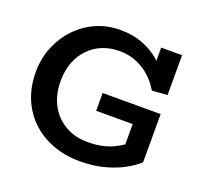

<svg xmlns="http://www.w3.org/2000/svg" viewBox="-123 -842 1053 998"><g transform="rotate(20 403.0 -343.0)"><path d="M415.5 14Q329.6 14 260.6 -12.8Q191.5 -39.6 142.2 -87.8Q92.9 -135.9 66.8 -201.1Q40.7 -266.4 40.7 -343Q40.7 -419.9 67.4 -484.6Q94.2 -549.3 140.7 -597.9Q187.2 -646.4 248.6 -673.2Q310 -700 380.1 -700Q450 -700 505.4 -678.6Q560.8 -657.1 601.5 -620.9Q642.3 -584.6 666.7 -539.1L609.9 -556.7V-686H725.6V-465.5L640.6 -459.6Q620.7 -494.5 588.7 -525.4Q556.7 -556.3 512.7 -575.8Q468.8 -595.4 412.3 -595.4Q363.8 -595.4 321.3 -578.5Q278.8 -561.7 246.7 -529Q214.5 -496.4 196.2 -449.8Q178 -403.2 178 -343Q178 -287.4 195.3 -241.6Q212.7 -195.8 244.7 -162.7Q276.8 -129.7 320.3 -111.7Q363.8 -93.7 415.5 -93.7Q460.2 -93.7 495.1 -101.1Q529.9 -108.5 557.3 -121.3Q584.8 -134.1 606.7 -149.7V-261.9H404.8V-360.3H725.6V-93.5Q692.5 -63.7 645.4 -39.1Q598.3 -14.5 539.8 -0.2Q481.3 14 415.5 14Z"/></g></svg>

Font: BioRhyme ExtraBold
Style: Regular
Weight: 800
Designer: Aoife Mooney
Foundry: Aoife Mooney Type
Version: Version 1.600;gftools[0.9.33]